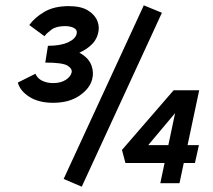

<svg xmlns="http://www.w3.org/2000/svg" viewBox="-20 -688 800 721"><path d="M204 -472 208 -503Q258 -503 286 -485.5Q314 -468 323.5 -442Q333 -416 326 -390Q317 -355 278 -328.5Q239 -302 180 -302Q125 -302 90 -324.5Q55 -347 47 -378L113 -411Q121 -393 139 -384.5Q157 -376 179 -376Q209 -376 227.5 -388.5Q246 -401 249 -416Q252 -430 233.5 -441.5Q215 -453 150 -453L160 -516Q207 -516 235.5 -529Q264 -542 268 -562Q271 -576 257.5 -583Q244 -590 224 -590Q191 -590 173 -576.5Q155 -563 147 -552L90 -594Q110 -622 146.5 -643.5Q183 -665 238 -665Q284 -665 310 -649Q336 -633 345.5 -609.5Q355 -586 348 -562Q341 -534 317.5 -514.5Q294 -495 263.5 -484Q233 -473 204 -472ZM287 13 219 -16 520 -668 588 -640ZM438 -125 632 -349H728L654 0H582L651 -327H691L519 -122L480 -143H727L712 -76H451Z"/></svg>

Font: Ysabeau
Style: Bold Italic
Weight: 700
Italic angle: -12°
Designer: Christian Thalmann (Catharsis Fonts)
Version: Version 2.002